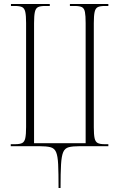

<svg xmlns="http://www.w3.org/2000/svg" viewBox="-20 -734 599 964"><path d="M274 210Q274 134 272 91.5Q270 49 261.5 29.5Q253 10 233 5Q213 0 178 0H34V-10H55Q80 -10 91.5 -16Q103 -22 107 -40.5Q111 -59 111 -96V-619Q111 -656 107 -674Q103 -692 91.5 -698Q80 -704 55 -704H35V-714H230V-704H206Q182 -704 170.5 -698Q159 -692 155 -673.5Q151 -655 151 -618V-15H410V-618Q410 -655 406.5 -673.5Q403 -692 391.5 -698Q380 -704 355 -704H331V-714H524V-704H506Q482 -704 470.5 -698Q459 -692 455 -673.5Q451 -655 451 -618V-95Q451 -58 455 -40Q459 -22 470.5 -16Q482 -10 506 -10H524V0H380Q345 0 325.5 5Q306 10 297.5 29.5Q289 49 286.5 91.5Q284 134 284 210Z"/></svg>

Font: Noto Serif Display ExtraCondensed ExtraLight
Style: Regular
Weight: 200
Width: 2
Designer: Monotype Design Team
Foundry: Monotype Imaging Inc.
Version: Version 2.009